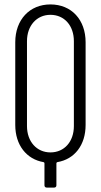

<svg xmlns="http://www.w3.org/2000/svg" viewBox="-20 -728 456 868"><path d="M208 -708C114 -708 49 -639 49 -537V-163C49 -72 100 -8 177 5C180 6 181 8 181 10V110C181 116 185 120 191 120H225C231 120 235 116 235 110V10C235 8 236 6 239 5C317 -8 367 -72 367 -163V-537C367 -639 303 -708 208 -708ZM314 -158C314 -88 271 -39 208 -39C146 -39 102 -88 102 -158V-542C102 -612 146 -661 208 -661C271 -661 314 -612 314 -542Z"/></svg>

Font: Barlow Condensed Light
Style: Regular
Weight: 300
Width: 3
Designer: Jeremy Tribby
Foundry: Tribby Type
Version: Version 1.422;hotconv 1.0.109;makeotfexe 2.5.65596